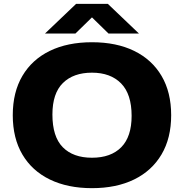

<svg xmlns="http://www.w3.org/2000/svg" viewBox="-20 -970 958 1000"><path d="M459 10Q332.5 10 239.8 -35Q147 -80 96.8 -165Q46.5 -250 46.5 -370Q46.5 -490 96.8 -575Q147 -660 239.5 -705Q332 -750 459 -750Q586.5 -750 679 -704.8Q771.5 -659.5 821.5 -574.5Q871.5 -489.5 871.5 -370Q871.5 -250.5 821.2 -165.5Q771 -80.5 678.5 -35.2Q586 10 459 10ZM459 -148.5Q557.5 -148.5 611.5 -203.2Q665.5 -258 665.5 -366.5Q665.5 -480 610.5 -535.8Q555.5 -591.5 459 -591.5Q362.5 -591.5 307.8 -537.8Q253 -484 253 -373.5Q253 -258 307 -203.2Q361 -148.5 459 -148.5ZM214.5 -795.5 376.5 -950H541.5L703.5 -795.5H545L459 -879.5L373 -795.5Z"/></svg>

Font: Encode Sans Expanded ExtraBold
Style: Regular
Weight: 800
Width: 7
Designer: Multiple Designers
Foundry: Impallari Type
Version: Version 3.000; ttfautohint (v1.8.3) -l 8 -r 50 -G 200 -x 14 